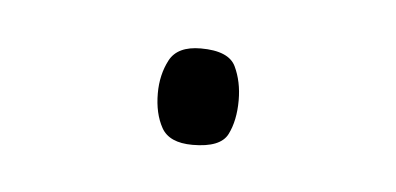

<svg xmlns="http://www.w3.org/2000/svg" viewBox="-24 -85 254 123"><g transform="rotate(5 103.0 -23.0)"><path d="M77 -23Q77 -35 82 -44.5Q87 -54 102 -54Q120 -54 124.5 -44.5Q129 -35 129 -23Q129 -10 124.5 -1Q120 8 102 8Q87 8 82 -1Q77 -10 77 -23Z"/></g></svg>

Font: Noto Sans Kannada Thin
Style: Regular
Weight: 100
Designer: Jelle Bosma - Monotype Design Team
Foundry: Monotype Imaging Inc.
Version: Version 2.005; ttfautohint (v1.8.4.7-5d5b)